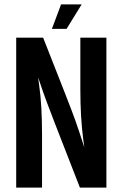

<svg xmlns="http://www.w3.org/2000/svg" viewBox="-20 -857 560 877"><path d="M347 -685H466V0H345Q198 -375 177 -436.5Q156 -498 154 -504Q154 -502 159 -467Q172 -376 172 -242V0H54V-685H177Q304 -364 324 -307Q344 -250 353.5 -219.5Q363 -189 365 -184Q365 -188 360 -222Q347 -322 347 -449ZM259 -837H353L284 -725H217Z"/></svg>

Font: Khand SemiBold
Style: Regular
Weight: 600
Designer: Devanagari: Sanchit Sawaria, Jyotish Sonowal; Latin: Satya Rajpurohit
Foundry: Indian Type Foundry
Version: Version 1.101;PS 1.0;hotconv 1.0.78;makeotf.lib2.5.61930; tt